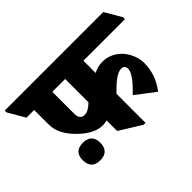

<svg xmlns="http://www.w3.org/2000/svg" viewBox="-196 -873 1130 1130"><g transform="rotate(-45 368.5 -308.5)"><path d="M275 -157C288 -157 299 -159 311 -162V-74L447 10H463V-232C516 -286 554 -317 588 -317C606 -317 616 -305 616 -288C616 -256 583 -215 525 -158L645 -67C685 -121 707 -176 707 -245C707 -285 691 -328 664 -362C635 -398 591 -424 538 -424C507 -424 483 -416 463 -405V-507H809V-523L748 -627H-72V-612L-11 -507H53V-386C53 -330 81 -282 122 -239C166 -193 219 -157 275 -157ZM204 -324V-507H311V-313C285 -288 265 -276 242 -276C217 -276 204 -294 204 -324ZM119 -22C167 -22 192 -47 192 -96C192 -143 167 -168 119 -168C70 -168 46 -143 46 -96C46 -48 70 -22 119 -22Z"/></g></svg>

Font: Noto Serif Devanagari SemiCondensed Black
Style: Regular
Weight: 900
Width: 4
Designer: Universal Thirst, Indian Type Foundry and the Monotype Design Team
Foundry: Monotype Imaging Inc.
Version: Version 2.004